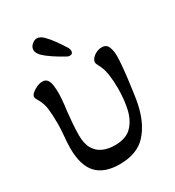

<svg xmlns="http://www.w3.org/2000/svg" viewBox="-209 -1005 1041 1141"><g transform="rotate(-30 311.0 -434.5)"><path d="M276 13Q171 13 119 -42.5Q67 -98 67 -217Q67 -237 68.5 -259Q70 -281 72 -302Q74 -322 75 -342Q76 -362 76 -378Q76 -438 71 -482Q66 -526 41 -566Q33 -579 33 -587Q33 -600 47.5 -612.5Q62 -625 82 -634Q102 -643 120 -643Q144 -643 154.5 -627Q165 -611 168 -587.5Q171 -564 171 -540Q171 -515 168.5 -485Q166 -455 161 -420Q157 -382 153.5 -340.5Q150 -299 150 -257Q150 -199 170.5 -164.5Q191 -130 226.5 -114.5Q262 -99 306 -99Q383 -99 422 -138.5Q461 -178 476 -242Q483 -271 487 -308.5Q491 -346 491 -385Q491 -434 484.5 -479Q478 -524 459 -558Q455 -566 452 -572Q449 -578 449 -585Q449 -599 461 -612.5Q473 -626 491 -634.5Q509 -643 528 -643Q560 -643 571 -616Q582 -589 582 -553Q582 -531 578.5 -489Q575 -447 569 -399Q563 -351 557 -308.5Q551 -266 546 -243Q521 -124 458 -55.5Q395 13 276 13ZM339 -694Q331 -694 320 -700Q284 -720 250 -742Q216 -764 190 -789Q180 -799 174.5 -810.5Q169 -822 169 -831Q169 -852 186.5 -867Q204 -882 220 -882Q243 -882 266 -859Q290 -835 312.5 -803Q335 -771 356 -738Q358 -733 360 -727Q362 -721 362 -716Q362 -694 339 -694Z"/></g></svg>

Font: Akaya Kanadaka
Style: Regular
Weight: 400
Designer: Vaishnavi Murthy Yerkadithaya, Juan Luis Blanco Aristondo
Version: Version 1.002; ttfautohint (v1.8.3)